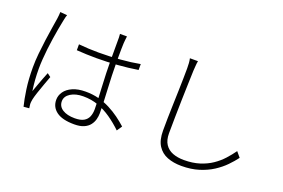

<svg xmlns="http://www.w3.org/2000/svg" viewBox="-104 -1114 2209 1499"><g transform="rotate(20 1000.0 -364.5)"><path d="M404 -577Q446 -573 486.5 -571Q527 -569 570 -569Q660 -569 748 -576Q836 -583 910 -597V-548Q829 -535 742 -528.5Q655 -522 568 -522Q525 -522 486.5 -523.5Q448 -525 404 -528ZM735 -763Q733 -747 731.5 -733.5Q730 -720 729 -705Q728 -686 727.5 -658Q727 -630 727 -599Q727 -568 727 -542Q727 -492 729 -436Q731 -380 734 -324.5Q737 -269 739 -218.5Q741 -168 741 -127Q741 -102 734 -75.5Q727 -49 709.5 -26.5Q692 -4 661 9.5Q630 23 582 23Q483 23 434 -13Q385 -49 385 -110Q385 -146 407 -177.5Q429 -209 473 -228.5Q517 -248 581 -248Q640 -248 690.5 -234.5Q741 -221 785.5 -198Q830 -175 868.5 -147Q907 -119 940 -89L911 -46Q862 -93 810 -129Q758 -165 701 -186Q644 -207 576 -207Q512 -207 471 -181Q430 -155 430 -114Q430 -71 468 -47Q506 -23 569 -23Q618 -23 644.5 -38.5Q671 -54 682 -81Q693 -108 693 -143Q693 -171 691 -218.5Q689 -266 686 -322.5Q683 -379 681 -436.5Q679 -494 679 -541Q679 -589 679 -632.5Q679 -676 679 -704Q679 -718 679 -734Q679 -750 677 -763ZM239 -759Q236 -752 233.5 -742.5Q231 -733 229 -723Q227 -713 225 -704Q218 -672 211 -631.5Q204 -591 197 -546.5Q190 -502 185 -457Q180 -412 177 -370Q174 -328 174 -292Q174 -243 177 -201Q180 -159 187 -109Q196 -134 207.5 -166Q219 -198 231 -229Q243 -260 252 -282L281 -260Q270 -230 255 -189Q240 -148 227.5 -110.5Q215 -73 210 -50Q208 -40 206.5 -27.5Q205 -15 206 -5Q207 2 208 10.5Q209 19 210 25L164 29Q150 -26 138.5 -105.5Q127 -185 127 -286Q127 -340 133 -400.5Q139 -461 147 -519Q155 -577 163 -626.5Q171 -676 176 -708Q178 -724 179.5 -738Q181 -752 181 -764Z M1322 -771Q1318 -750 1317 -730.5Q1316 -711 1314 -689Q1313 -646 1310.5 -582Q1308 -518 1306.5 -445Q1305 -372 1303.5 -299Q1302 -226 1302 -165Q1302 -108 1325 -73.5Q1348 -39 1388.5 -23.5Q1429 -8 1482 -8Q1554 -8 1611 -26Q1668 -44 1712 -74Q1756 -104 1789.5 -141Q1823 -178 1850 -216L1886 -173Q1860 -138 1823 -100Q1786 -62 1736.5 -30Q1687 2 1623 22Q1559 42 1479 42Q1413 42 1361.5 22Q1310 2 1280.5 -44Q1251 -90 1251 -169Q1251 -216 1252 -272Q1253 -328 1255 -386.5Q1257 -445 1258.5 -501Q1260 -557 1261 -606Q1262 -655 1262 -689Q1262 -713 1260.5 -733.5Q1259 -754 1255 -771Z"/></g></svg>

Font: Noto Sans SC Thin Light
Style: Regular
Weight: 300
Version: Version 2.004-H2;hotconv 1.0.118;makeotfexe 2.5.65603